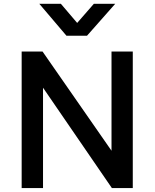

<svg xmlns="http://www.w3.org/2000/svg" viewBox="-20 -964 792 984"><path d="M91 0V-700H198L551.5 -191.5V-700H660.5V0H553.5L200.5 -514.5V0ZM320.5 -781 181.5 -944.5H292L375.5 -846.5L461 -944.5H570.5L426 -781Z"/></svg>

Font: Geologica Cursive
Style: Regular
Weight: 400
Designer: Sindre Bremnes, Frode Helland
Foundry: Monokrom Skriftforlag AS
Version: Version 1.010;gftools[0.9.28]